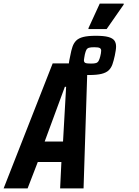

<svg xmlns="http://www.w3.org/2000/svg" viewBox="-61 -1037 764 1057"><path d="M-41 0 229 -688H421L399 0H270L277 -145H147L91 0ZM185 -258H286L303 -559H296ZM429 -624Q385 -624 361 -630.5Q337 -637 327.5 -649.5Q318 -662 318 -681Q318 -692 320.5 -704.5Q323 -717 326 -731Q331 -759 338 -779.5Q345 -800 358.5 -813.5Q372 -827 397.5 -833.5Q423 -840 467 -840Q511 -840 535 -833.5Q559 -827 568.5 -814Q578 -801 578 -781Q578 -771 576 -758.5Q574 -746 571 -731Q565 -703 558 -683Q551 -663 537.5 -650Q524 -637 498.5 -630.5Q473 -624 429 -624ZM440 -687Q459 -687 468 -690Q477 -693 482 -702Q487 -711 491 -727Q493 -735 494.5 -743.5Q496 -752 496 -758Q496 -768 488.5 -772.5Q481 -777 458 -777Q438 -777 428.5 -774Q419 -771 414.5 -762.5Q410 -754 406 -737Q405 -729 403 -720Q401 -711 401 -706Q401 -694 409 -690.5Q417 -687 440 -687ZM426 -877V-882L488 -1017H620V-1012L526 -877Z"/></svg>

Font: Saira Condensed
Style: Bold Italic
Weight: 700
Width: 3
Italic angle: -12°
Designer: Hector Gatti with collaboration of the Omnibus-Type team
Foundry: Omnibus-Type
Version: Version 1.101